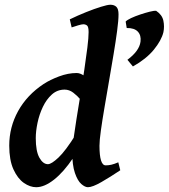

<svg xmlns="http://www.w3.org/2000/svg" viewBox="-20 -762 705 802"><path d="M482.4 -50.8Q440.9 -22.9 403.6 -1.5Q366.2 20 347.2 20Q335 20 319.6 6.6Q304.2 -6.8 293 -39.3Q281.7 -71.8 281.7 -127.9Q281.7 -142.6 286.6 -178.7Q291.5 -214.8 299.3 -263.7Q307.1 -312.5 315.9 -366.2Q324.7 -419.9 332.3 -471.2Q339.8 -522.5 345 -563.7Q350.1 -605 350.1 -627.9Q350.1 -650.4 343.5 -655.5Q336.9 -660.6 328.1 -660.6Q321.8 -660.6 306.6 -656.2Q291.5 -651.9 279.3 -647.5L271.5 -681.2Q304.7 -697.3 339.4 -711.2Q374 -725.1 401.6 -733.6Q429.2 -742.2 440.9 -742.2Q457 -742.2 466.1 -733.4Q475.1 -724.6 475.1 -702.1Q475.1 -676.8 469.2 -632.8Q463.4 -588.9 454.3 -534.7Q445.3 -480.5 435.3 -422.9Q425.3 -365.2 416.3 -312Q407.2 -258.8 401.4 -217Q395.5 -175.3 395.5 -153.3Q395.5 -71.3 421.4 -71.3Q433.6 -71.3 445.3 -74Q457 -76.7 474.1 -84ZM422.9 -388.7 363.8 -303.7Q355 -303.7 343 -316.2Q331.1 -328.6 316.9 -345.5Q302.7 -362.3 285.9 -375Q269 -387.7 250 -387.7Q219.2 -387.7 196.5 -367.2Q173.8 -346.7 158.9 -315.2Q144 -283.7 136.7 -248.8Q129.4 -213.9 129.4 -185.1Q129.4 -130.4 144.5 -103.3Q159.7 -76.2 180.2 -76.2Q194.8 -76.2 224.4 -104Q253.9 -131.8 296.9 -200.7L285.6 -102.5Q246.1 -43.5 205.8 -11.7Q165.5 20 131.3 20Q105.5 20 79.6 2Q53.7 -16.1 36.1 -54.7Q18.6 -93.3 18.6 -153.8Q18.6 -231 55.7 -298.1Q92.8 -365.2 162.1 -411.1Q189 -428.7 226.8 -442.9Q264.6 -457 300.3 -457Q314 -457 329.6 -446.8Q345.2 -436.5 361.3 -422.9Q377.4 -409.2 393.1 -398.9Q408.7 -388.7 422.9 -388.7ZM662.6 -627.4Q654.3 -593.3 622.6 -554.4Q590.8 -515.6 535.2 -484.4L512.2 -512.2Q562 -549.3 566.9 -587.9Q570.3 -614.3 555.7 -629.9Q541 -645.5 509.3 -645L504.9 -671.9Q510.3 -678.2 527.3 -686.3Q544.4 -694.3 565.7 -701.4Q586.9 -708.5 605.2 -713.1Q623.5 -717.8 632.3 -716.8Q657.2 -700.2 662.4 -675.8Q667.5 -651.4 662.6 -627.4Z"/></svg>

Font: Gentium Plus
Style: Bold Italic
Weight: 700
Italic angle: -8°
Designer: Victor Gaultney, Annie Olsen, Iska Routamaa, Becca Hirsbrunner
Foundry: SIL International
Version: Version 6.101